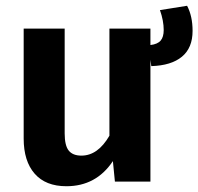

<svg xmlns="http://www.w3.org/2000/svg" viewBox="-20 -629 687 665"><path d="M628 -609Q647 -573 647 -522Q647 -463 610 -432.5Q573 -402 504 -400L501 -422V0H378L371 -71Q313 16 210 16Q138 16 100 -27.5Q62 -71 62 -149V-530H204V-167Q204 -125 218 -107.5Q232 -90 262 -90Q319 -90 359 -159V-530H501V-473Q526 -476 536.5 -488.5Q547 -501 547 -525Q547 -557 534 -594Z"/></svg>

Font: FiraGO SemiBold
Style: Regular
Weight: 600
Designer: bBox Type
Foundry: bBox Type GmbH
Version: Version 1.001;PS 001.001;hotconv 1.0.88;makeotf.lib2.5.64775